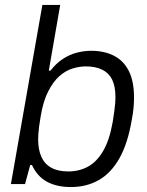

<svg xmlns="http://www.w3.org/2000/svg" viewBox="-20 -743 595 775"><path d="M266 12Q209 12 169.5 -9.5Q130 -31 109 -77H102L81 0H24L151 -723H223L177 -458H184Q206 -487 233.5 -505Q261 -523 290.5 -530.5Q320 -538 348 -538Q402 -538 441 -517.5Q480 -497 500.5 -455.5Q521 -414 521 -349Q521 -330 519 -307.5Q517 -285 512 -260Q496 -164 462 -104Q428 -44 378.5 -16Q329 12 266 12ZM256 -51Q299 -51 334.5 -70Q370 -89 396 -133Q422 -177 435 -251Q439 -277 441.5 -295Q444 -313 445 -326Q446 -339 446 -350Q446 -394 433 -421Q420 -448 393 -461.5Q366 -475 326 -475Q301 -475 273 -466.5Q245 -458 220 -436Q195 -414 174.5 -374Q154 -334 144 -272Q140 -250 138 -233.5Q136 -217 135 -204.5Q134 -192 134 -181Q134 -139 147 -110Q160 -81 187 -66Q214 -51 256 -51Z"/></svg>

Font: Archivo SemiBold Light
Style: Italic
Weight: 300
Italic angle: -10°
Version: Version 2.001